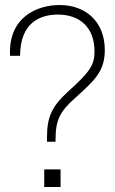

<svg xmlns="http://www.w3.org/2000/svg" viewBox="-20 -744 458 764"><path d="M167 -180H201V-187C201 -267 218 -300 280 -355C356 -424 397 -460 397 -545C397 -657 322 -724 217 -724C128 -724 12 -676 20 -522H60C60 -654 140 -686 210 -686C298 -686 356 -635 356 -539C356 -485 338 -458 249 -378C186 -320 167 -278 167 -198ZM156 0H221V-70H156Z"/></svg>

Font: Kathrein 35 Thin
Style: Regular
Weight: 250
Designer: Lazydogs Typefoundry, based on Open Sans by Ascender Corporation
Foundry: Lazydogs Typefoundry
Version: Version 1.003;PS 001.003;hotconv 1.0.88;makeotf.lib2.5.64775